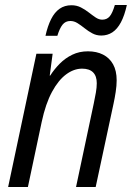

<svg xmlns="http://www.w3.org/2000/svg" viewBox="-20 -753 531 773"><path d="M12.7 0 126.5 -536.6H191.9L180.2 -448.7H182.1Q198.7 -474.6 220.7 -496.8Q242.7 -519 271 -532.7Q299.3 -546.4 334 -546.4Q368.7 -546.4 394.8 -533.2Q420.9 -520 435.3 -494.1Q449.7 -468.3 449.7 -429.7Q449.7 -408.2 445.8 -382.8Q441.9 -357.4 437 -335L365.2 0H286.1L357.4 -335.9Q362.3 -359.4 366 -380.1Q369.6 -400.9 369.6 -418Q369.6 -446.8 354.7 -461.7Q339.8 -476.6 310.5 -476.6Q277.3 -476.6 246.1 -453.4Q214.8 -430.2 189.2 -382.8Q163.6 -335.4 147.9 -262.2L92.3 0ZM163.1 -608.9Q171.9 -648.4 185.8 -676Q199.7 -703.6 220 -717.8Q240.2 -731.9 267.6 -731.9Q288.6 -731.9 305.7 -723.1Q322.8 -714.4 337.4 -702.9Q352.1 -691.4 365.2 -682.6Q378.4 -673.8 391.6 -673.8Q410.2 -673.8 421.4 -686.8Q432.6 -699.7 442.4 -732.9H490.7Q481.4 -690.4 466.8 -663.1Q452.1 -635.7 432.4 -622.8Q412.6 -609.9 387.7 -609.9Q368.2 -609.9 351.8 -618.7Q335.4 -627.4 320.8 -639.2Q306.2 -650.9 292.2 -659.7Q278.3 -668.5 263.2 -668.5Q243.7 -668.5 231.9 -653.8Q220.2 -639.2 210.9 -608.9Z"/></svg>

Font: Open Sans SemiCondensed
Style: Italic
Weight: 400
Width: 4
Italic angle: -12°
Designer: Monotype Design Team
Foundry: Monotype Imaging Inc.
Version: Version 3.000